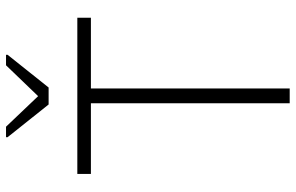

<svg xmlns="http://www.w3.org/2000/svg" viewBox="-188 -770 959 622"><g transform="rotate(-90 291.0 -459.5)"><path d="M267 0V-644H38V-688H544V-644H315V0ZM263 -781 157 -914V-919H191L290 -815L390 -919H424V-914L318 -781Z"/></g></svg>

Font: Saira Thin ExtraLight
Style: Regular
Weight: 250
Version: Version 1.101